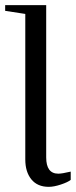

<svg xmlns="http://www.w3.org/2000/svg" viewBox="-21 -714 294 744"><path d="M253 -17Q242 -8 215 1Q188 10 168 10Q124 10 100.5 -19Q77 -48 77 -96V-660L-1 -672V-694H158V-104Q158 -41 205 -41Q219 -41 253 -49Z"/></svg>

Font: Libra Serif Modern
Style: Regular
Weight: 400
Designer: Stefan Peev, Context Ltd
Foundry: Stefan Peev, Context Ltd
Version: Version 1.000